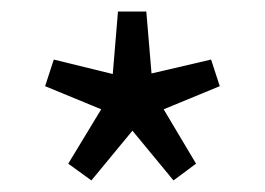

<svg xmlns="http://www.w3.org/2000/svg" viewBox="-20 -732 458 332"><path d="M138 -420 98 -449 155 -543 58 -583 73 -629 175 -604 184 -712H233L242 -605L345 -629L360 -583L263 -543L319 -449L280 -420L209 -506Z"/></svg>

Font: Pinyin1712
Style: Regular
Weight: 400
Version: Version 1